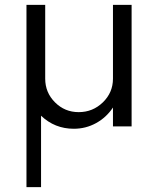

<svg xmlns="http://www.w3.org/2000/svg" viewBox="-20 -520 636 790"><path d="M444.8 -500H521.5V0H444.8V-77.6Q417.5 -36.6 375.2 -13.4Q333 9.8 283.7 9.8Q205.1 9.8 148.9 -43.9V250H88.9V-500H166V-196.3Q166 -139.2 206.3 -98.9Q246.6 -58.6 303.7 -58.6Q361.8 -58.6 403.3 -98.9Q444.8 -139.2 444.8 -196.3Z"/></svg>

Font: Now
Style: Regular
Weight: 400
Designer: Alfredo Marco Pradil
Foundry: Alfredo Marco Pradil
Version: Version 1.002;PS 001.002;hotconv 1.0.88;makeotf.lib2.5.64775